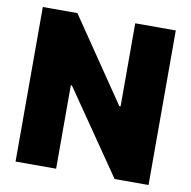

<svg xmlns="http://www.w3.org/2000/svg" viewBox="-79 -786 862 865"><g transform="rotate(10 352.0 -353.5)"><path d="M656.2 0H501L238.3 -381.8H233.4V0H47.9V-707H206.1L464.8 -327.1H470.7V-707H656.2Z"/></g></svg>

Font: Pretendard Std Black
Style: Regular
Weight: 900
Designer: Base glyphs from Inter by Rasmus Andersson; Hangeul glyphs from Noto Sans CJK(Source Han Sans) by Jang Soo-young and Kan
Foundry: Kil Hyung-jin
Version: Version 1.309